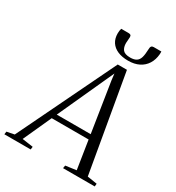

<svg xmlns="http://www.w3.org/2000/svg" viewBox="-283 -1094 1127 1228"><g transform="rotate(30 281.0 -480.0)"><path d="M-61 0 -58 -21 -2.5 -32 344 -749H412L536.5 -32.5L608.5 -21L606.5 0H372.5L376 -21L455 -32L422.5 -240.5H150L55.5 -32.5L136 -21L133.5 0ZM166.5 -276.5H417L360 -641.5L354.5 -688.5L333.5 -642.5ZM302.5 -958Q314 -958 319 -953.8Q324 -949.5 324 -938.5Q324 -927 322.5 -915.8Q321 -904.5 321 -895Q321 -862.5 335.8 -844.8Q350.5 -827 390 -827Q418.5 -827 435 -837.5Q451.5 -848 458 -870.5Q464.5 -893 465.5 -928Q465.5 -947 471 -953.8Q476.5 -960.5 487.5 -960.5H544Q544 -957 544.2 -952.5Q544.5 -948 544 -940.5Q540.5 -898.5 521 -867.5Q501.5 -836.5 468 -819.8Q434.5 -803 388.5 -803Q343.5 -803 311 -817Q278.5 -831 261.2 -857.5Q244 -884 244 -922Q244 -934 245.5 -942Q247 -950 249 -958Z"/></g></svg>

Font: Merriweather 120pt Light
Style: Italic
Weight: 300
Italic angle: -7.8°
Version: Version 2.101